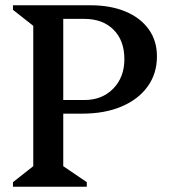

<svg xmlns="http://www.w3.org/2000/svg" viewBox="-20 -710 659 730"><path d="M29.3 0V-17.4L106.5 -78.2V-611.8L29.3 -672.6V-690H220.5V-78.2L310 -17.4V0ZM292.4 -277.9H168.4V-329.7H300.6Q368.1 -329.7 410.5 -373Q452.9 -416.4 452.9 -485Q452.9 -556 411.7 -597.1Q370.5 -638.2 300.6 -638.2H150.5V-690H322.8Q400.6 -690 457.3 -666.1Q514.1 -642.3 545.4 -598.7Q576.7 -555.2 576.7 -495.7Q576.7 -430 541.4 -381.2Q506.1 -332.3 442.3 -305.1Q378.6 -277.9 292.4 -277.9Z"/></svg>

Font: Platypi Light
Style: Regular
Weight: 300
Designer: David Sargent
Foundry: Bolt Cutter Type
Version: Version 1.200